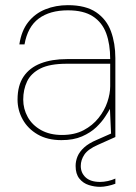

<svg xmlns="http://www.w3.org/2000/svg" viewBox="-20 -531 526 744"><path d="M218 12Q164 12 126 -10Q88 -32 68 -68Q48 -104 48 -145Q48 -200 71.5 -234.5Q95 -269 138 -285.5Q181 -302 239 -302H407Q407 -360 391.5 -402Q376 -444 340 -467.5Q304 -491 243 -491Q173 -491 130 -459Q87 -427 75 -359H55Q63 -412 89.5 -445.5Q116 -479 156 -495Q196 -511 243 -511Q312 -511 352.5 -483.5Q393 -456 410 -409.5Q427 -363 427 -306V0H411L406 -109Q400 -98 387 -78Q374 -58 352.5 -37.5Q331 -17 298 -2.5Q265 12 218 12ZM220 -8Q269 -8 304 -26.5Q339 -45 362 -74Q385 -103 396 -135.5Q407 -168 407 -197V-284H239Q173 -284 136.5 -265.5Q100 -247 85 -215.5Q70 -184 70 -145Q70 -109 87.5 -77.5Q105 -46 139 -27Q173 -8 220 -8ZM368 193Q346 193 324 186Q302 179 287.5 161Q273 143 273 112Q273 93 280.5 75Q288 57 306 40.5Q324 24 355 11L416 -16L427 0L360 30Q321 47 307 68Q293 89 293 112Q293 139 312 156.5Q331 174 368 174Q382 174 398 170.5Q414 167 427 161V181Q414 186 397.5 189.5Q381 193 368 193Z"/></svg>

Font: DM Sans 20pt Thin
Style: Regular
Weight: 250
Version: Version 4.004;gftools[0.9.30]